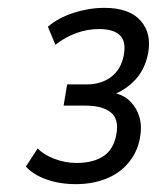

<svg xmlns="http://www.w3.org/2000/svg" viewBox="-20 -729 400 489"><path d="M173 -260Q131 -260 97 -272.5Q63 -285 46 -305L76 -351Q91 -335 118.5 -324.5Q146 -314 175 -314Q217 -314 243 -331Q269 -348 276 -385Q284 -425 262.5 -442.5Q241 -460 198 -460H142L151 -514H200Q238 -514 263 -533Q288 -552 295 -587Q302 -622 286 -638.5Q270 -655 232 -655Q203 -655 175 -645Q147 -635 121 -615L102 -661Q129 -684 168 -696.5Q207 -709 246 -709Q309 -709 338 -676.5Q367 -644 357 -592Q349 -553 326 -527.5Q303 -502 271 -489V-492Q296 -487 312.5 -470Q329 -453 335.5 -429.5Q342 -406 336 -375Q329 -340 306.5 -313.5Q284 -287 249.5 -273.5Q215 -260 173 -260Z"/></svg>

Font: Nunito Sans 10pt Condensed
Style: Italic
Weight: 400
Width: 3
Italic angle: -9°
Designer: Vernon Adams
Foundry: Vernon Adams
Version: Version 3.101;gftools[0.9.27]